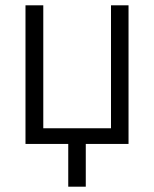

<svg xmlns="http://www.w3.org/2000/svg" viewBox="-20 -542 581 723"><path d="M237 161H303V0H464V-522H398V-59H143V-522H76V0H237Z"/></svg>

Font: Raleway Reg
Style: Regular
Weight: 400
Designer: Matt McInerney, Pablo Impallari, Rodrigo Fuenzalida
Foundry: Matt McInerney, Pablo Impallari, Rodrigo Fuenzalida
Version: Version 3.00 July 28, 2015